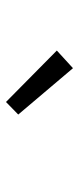

<svg xmlns="http://www.w3.org/2000/svg" viewBox="169 -1072 264 642"><g transform="rotate(90 301.0 -751.0)"><path d="M149 -809 208 -863 363 -680 321 -639Z"/></g></svg>

Font: Noto Sans CJK KR DemiLight
Style: Regular
Weight: 350
Designer: Ryoko NISHIZUKA à€õÀ (kana & ideographs); Paul D. Hunt (Latin, Greek & Cyrillic); Wenlong ZHANG NG  (bopomofo); Sandoll 
Foundry: Adobe Systems Incorporated
Version: Version 1.004 April 21, 2017